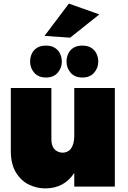

<svg xmlns="http://www.w3.org/2000/svg" viewBox="-20 -1035 712 1065"><path d="M231 10Q184 10 140.2 -11Q96.5 -32 67.5 -80Q40 -126 40 -198V-547H265V-263Q265 -194 325 -188Q388 -188 392 -276V-547H617V0H392V-76Q336 10 231 10ZM235 -605Q193 -605 170 -631.5Q147 -658 147 -693Q147 -716 156 -736.2Q165 -756.5 184.2 -769.2Q203.5 -782 235 -782Q265 -782 284.5 -769.5Q304 -757 313.5 -736.8Q323 -716.5 323 -693Q323 -658 300 -631.5Q277 -605 235 -605ZM437 -605Q395 -605 372 -631.5Q349 -658 349 -693Q349 -716 358 -736.2Q367 -756.5 386.2 -769.2Q405.5 -782 437 -782Q467 -782 486.5 -769.5Q506 -757 515.5 -736.8Q525 -716.5 525 -693Q525 -658 502 -631.5Q479 -605 437 -605ZM369 -826 227 -836 362 -1015 531 -955Z"/></svg>

Font: Argentum Novus Black
Style: Regular
Weight: 900
Designer: Julieta Ulanovsky (font) & Cristiano Sobral (main changes)
Foundry: Julieta Ulanovsky (font) & Cristiano Sobral (main changes)
Version: Version 3.00;November 27, 2020;FontCreator 13.0.0.2655 64-bi